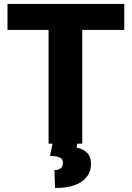

<svg xmlns="http://www.w3.org/2000/svg" viewBox="-20 -731 671 977"><path d="M612.3 -710.9V-578.6H398.4V0H227.1V-578.6H18.1V-710.9ZM249.5 -9.8H375L369.6 20Q397 24.9 419.9 43.7Q442.9 62.5 442.9 104.5Q442.9 159.2 396.5 192.4Q350.1 225.6 260.3 225.6L256.8 134.8Q275.9 134.8 288.1 126Q300.3 117.2 300.3 97.2Q300.3 78.6 284.9 71Q269.5 63.5 234.4 61.5Z"/></svg>

Font: Vazirmatn RD UI FD Black
Style: Regular
Weight: 900
Designer: Saber Rastikerdar
Foundry: Saber Rastikerdar
Version: Version 33.003